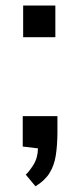

<svg xmlns="http://www.w3.org/2000/svg" viewBox="-20 -527 273 684"><path d="M106.4 136.7 71.8 95.2Q83 85.4 98.9 60.5Q114.7 35.6 115.2 1.5L61 -4.9V-113.3H184.6V-52.7Q184.1 -7.8 178.7 27.1Q173.3 62 156.7 89.1Q140.1 116.2 106.4 136.7ZM62.5 -394.5V-507.3H177.2V-394.5Z"/></svg>

Font: Pontano Sans Medium
Style: Regular
Weight: 500
Designer: Vernon Adams
Foundry: Vernon Adams
Version: Version 2.001